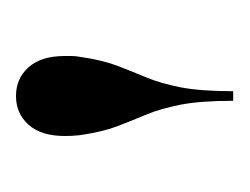

<svg xmlns="http://www.w3.org/2000/svg" viewBox="-56 -744 312 240"><g transform="rotate(-90 100.0 -624.0)"><path d="M94 -488.5Q94 -530 89 -555Q84 -580 76.5 -597.8Q69 -615.5 62 -634Q55 -652.5 51 -680.5Q50.5 -686 50.2 -690.2Q50 -694.5 50 -699Q50 -728.5 64 -744.2Q78 -760 100 -760Q122 -760 136 -744.2Q150 -728.5 150 -699Q150 -694.5 150 -690.2Q150 -686 149 -680.5Q145 -652.5 138 -634Q131 -615.5 123.5 -597.8Q116 -580 111 -555Q106 -530 106 -488.5Z"/></g></svg>

Font: Bodoni Moda 18pt
Style: Regular
Weight: 400
Designer: Owen Earl
Foundry: indestructible type
Version: Version 2.005